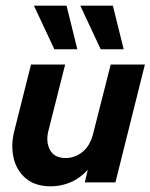

<svg xmlns="http://www.w3.org/2000/svg" viewBox="-20 -645 532 679"><path d="M160.4 13.9Q104.2 13.9 71.2 -14.2Q38.2 -42.4 28.1 -86.5Q18.1 -130.6 29.9 -179.2L89.6 -416.7H210.4L150.7 -180.6Q141.7 -143.1 156.9 -114.6Q172.2 -86.1 212.5 -86.1Q243.8 -86.1 271.2 -107.3Q298.6 -128.5 309.7 -173.6L371.5 -416.7H492.4L388.2 0H279.9L290.3 -44.4Q263.2 -14.6 229.5 -0.3Q195.8 13.9 160.4 13.9ZM336.1 -470.8 263.9 -625H379.2L417.4 -470.8ZM172.2 -470.8 100 -625H215.3L253.5 -470.8Z"/></svg>

Font: Afacad
Style: Bold Italic
Weight: 700
Italic angle: -14°
Designer: Kristian Moeller
Foundry: Dicotype
Version: Version 1.000; ttfautohint (v1.8.4.7-5d5b)